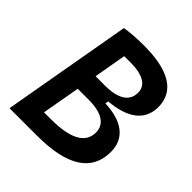

<svg xmlns="http://www.w3.org/2000/svg" viewBox="-191 -836 968 968"><g transform="rotate(45 293.0 -351.5)"><path d="M27.8 0H223.6C439 0 545.4 -68.4 545.4 -206.1C545.4 -300.3 477.5 -354.5 352.5 -358.9L355.5 -376C486.8 -387.2 554.7 -441.4 554.7 -534.7C554.7 -645.5 462.4 -703.1 286.1 -703.1C232.4 -703.1 185.1 -699.7 149.9 -693.4ZM165.5 -108.4 201.7 -312.5H280.8C372.6 -312.5 422.9 -280.3 422.9 -221.7C422.9 -146 353.5 -108.4 213.9 -108.4ZM220.7 -420.9 251 -594.2C264.6 -594.7 278.8 -594.7 293.5 -594.7C383.8 -594.7 431.2 -566.9 431.2 -513.7C431.2 -452.6 381.3 -420.9 286.6 -420.9Z"/></g></svg>

Font: Cascadia Code SemiBold
Style: Italic
Weight: 600
Italic angle: -10°
Monospace: yes
Designer: Aaron Bell
Foundry: Saja Typeworks
Version: Version 2404.023